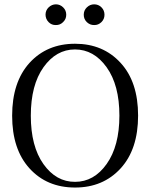

<svg xmlns="http://www.w3.org/2000/svg" viewBox="-20 -841 683 873"><path d="M321.3 -14.2Q407.2 -14.2 464.8 -95.2Q522.9 -176.8 522.9 -315.4Q522.9 -454.1 464.8 -535.2Q406.7 -616.2 320.8 -616.2Q235.4 -616.2 177.7 -535.2Q120.1 -454.1 120.1 -314.9Q120.1 -175.8 177.7 -94.7Q235.4 -13.7 321.3 -14.2ZM114.3 -555.2Q193.8 -642.1 321.3 -642.1Q448.7 -642.1 528.3 -555.2Q607.9 -468.8 607.9 -315.4Q607.9 -162.1 528.3 -75.2Q448.7 11.7 321.3 11.7Q193.4 11.7 114.3 -75.2Q35.2 -162.1 35.2 -314.9Q35.2 -467.8 114.3 -555.2ZM408.2 -821.3Q427.7 -821.3 441.4 -807.6Q455.1 -793.9 455.1 -773.9Q455.1 -753.9 440.9 -740.2Q426.8 -726.6 408.2 -727.1Q389.6 -726.6 375 -740.2Q360.8 -753.9 360.8 -773.9Q360.8 -793.9 375 -807.6Q389.2 -821.3 408.2 -821.3ZM187 -773.9Q187 -793.9 201.2 -807.6Q215.8 -821.3 234.4 -821.3Q252.9 -821.3 267.1 -807.6Q281.2 -793.9 281.2 -773.9Q281.2 -753.9 266.6 -740.2Q252.9 -726.6 233.9 -727.1Q214.8 -726.6 201.2 -740.2Q187.5 -753.9 187 -773.9Z"/></svg>

Font: Arapey-Regular
Style: Regular
Weight: 400
Designer: Eduardo Rodriguez Tunni
Foundry: Eduardo Rodriguez Tunni
Version: Version 1.002